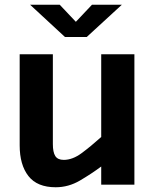

<svg xmlns="http://www.w3.org/2000/svg" viewBox="-20 -779 641 810"><path d="M215 11Q137 11 100 -36.2Q63 -83.5 63 -166V-550H203V-171Q203 -137 213.2 -120.8Q223.5 -104.5 249 -104.5Q286 -104.5 324.5 -133Q363 -161.5 407 -201V-550H547V0H407V-76.5Q366 -46 317.5 -17.5Q269 11 215 11ZM107 -759H232L300 -687L368 -759H494L346 -623H254Z"/></svg>

Font: Junction
Style: Bold
Weight: 700
Designer: Caroline Hadilaksono
Foundry: Caroline Hadilaksono, Tyler Finck, The League of Moveable Type
Version: Version 2.000; ttfautohint (v1.8.3)